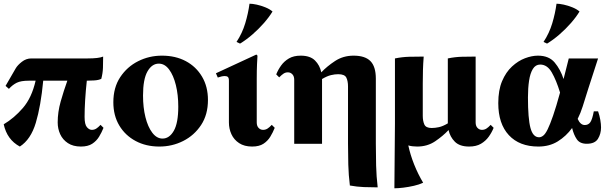

<svg xmlns="http://www.w3.org/2000/svg" viewBox="-20 -775 3281 1035"><path d="M87 15Q18 -22 0 -105Q56 -138 103.5 -193Q151 -248 172 -340H135Q93 -340 70.5 -329Q48 -318 28 -296L10 -312L65 -407Q75 -424 98 -442Q121 -460 149 -460H453Q512 -460 536 -470Q536 -440 535 -410Q534 -380 526 -350Q512 -343 488.5 -341.5Q465 -340 448 -340Q442 -285 439 -236Q436 -187 436 -145Q436 -104 448.5 -89.5Q461 -75 475 -75Q488 -75 498.5 -81.5Q509 -88 522 -102L538 -86Q528 -61 514 -38Q500 -15 477 0Q454 15 416 15Q374 15 346 -3.5Q318 -22 304.5 -51.5Q291 -81 291 -115Q291 -171 307 -227.5Q323 -284 343 -340H213Q200 -203 173 -113Q146 -23 87 15Z M853 -475Q926 -475 981.5 -445.5Q1037 -416 1069 -362Q1101 -308 1101 -236Q1101 -157 1064 -101Q1027 -45 967.5 -15Q908 15 839 15Q767 15 711 -15Q655 -45 623 -98.5Q591 -152 591 -224Q591 -303 628 -359Q665 -415 724.5 -445Q784 -475 853 -475ZM856 -28Q893 -28 917 -70Q941 -112 941 -200Q941 -264 928 -316.5Q915 -369 891.5 -400.5Q868 -432 836 -432Q799 -432 775 -390Q751 -348 751 -260Q751 -196 764 -143.5Q777 -91 801 -59.5Q825 -28 856 -28Z M1445 -102 1461 -86Q1451 -61 1437 -38Q1423 -15 1400 0Q1377 15 1339 15Q1297 15 1269 -3.5Q1241 -22 1227.5 -51.5Q1214 -81 1214 -115V-340Q1214 -355 1208.5 -360Q1203 -365 1192 -365Q1184 -365 1174.5 -363Q1165 -361 1154 -357L1144 -380L1362 -481L1368 -475Q1367 -460 1365.5 -428.5Q1364 -397 1364 -349V-115Q1364 -96 1374 -85.5Q1384 -75 1398 -75Q1411 -75 1421.5 -81.5Q1432 -88 1445 -102ZM1325 -755Q1341 -755 1364 -750Q1387 -745 1410.5 -735.5Q1434 -726 1449 -713Q1431 -683 1402 -650Q1373 -617 1340 -588.5Q1307 -560 1274 -540L1255 -549Q1286 -596 1302 -649.5Q1318 -703 1325 -755Z M1566 0V-345Q1566 -364 1556 -374.5Q1546 -385 1532 -385Q1519 -385 1509 -378.5Q1499 -372 1485 -358L1469 -374Q1479 -399 1495.5 -422Q1512 -445 1537.5 -460Q1563 -475 1601 -475Q1652 -475 1678 -449Q1704 -423 1712 -385Q1742 -417 1786 -446Q1830 -475 1886 -475Q1948 -475 1977 -445.5Q2006 -416 2006 -351V-1Q2006 58 2007.5 117Q2009 176 2016 235Q1979 235 1941.5 233.5Q1904 232 1866 225Q1859 169 1857.5 112Q1856 55 1856 -1V-309Q1856 -338 1847 -356.5Q1838 -375 1803 -375Q1785 -375 1764 -370Q1743 -365 1716 -349V-345V0Z M2229 15Q2202 15 2181 9Q2192 60 2212.5 111.5Q2233 163 2261 210Q2240 220 2211.5 226.5Q2183 233 2155 236.5Q2127 240 2106 240L2109 -109V-460Q2148 -468 2186.5 -469Q2225 -470 2264 -470Q2261 -432 2260 -397.5Q2259 -363 2259 -325V-151Q2259 -123 2267.5 -104Q2276 -85 2307 -85Q2325 -85 2346 -89.5Q2367 -94 2394 -110V-115V-460Q2432 -468 2469.5 -469Q2507 -470 2544 -470V-115Q2544 -96 2554 -85.5Q2564 -75 2578 -75Q2591 -75 2601.5 -81.5Q2612 -88 2625 -102L2641 -86Q2631 -61 2614.5 -38Q2598 -15 2572.5 0Q2547 15 2509 15Q2458 15 2432 -11Q2406 -37 2398 -74Q2368 -42 2326 -13.5Q2284 15 2229 15Z M3143 0Q3106 0 3089.5 -24Q3073 -48 3064 -85Q3032 -41 2987 -13Q2942 15 2882 15Q2780 15 2723 -46.5Q2666 -108 2666 -219Q2666 -289 2686.5 -337.5Q2707 -386 2740 -416.5Q2773 -447 2810 -461Q2847 -475 2880 -475Q2939 -475 2970 -438Q3001 -401 3018 -349Q3031 -399 3046 -460H3204Q3174 -369 3151.5 -298Q3129 -227 3121 -201Q3110 -166 3094 -134Q3109 -101 3132 -101Q3152 -101 3162.5 -116.5Q3173 -132 3181 -175H3204Q3212 -152 3216 -129Q3220 -106 3220 -88Q3220 -54 3203.5 -27Q3187 0 3143 0ZM2826 -250Q2826 -136 2839.5 -85.5Q2853 -35 2886 -35Q2897 -35 2908.5 -44Q2920 -53 2932.5 -78.5Q2945 -104 2961.5 -151.5Q2978 -199 2999 -276Q2979 -342 2954.5 -384.5Q2930 -427 2892 -427Q2867 -427 2852.5 -403.5Q2838 -380 2832 -340Q2826 -300 2826 -250ZM2980 -755Q2996 -755 3019 -750Q3042 -745 3065.5 -735.5Q3089 -726 3104 -713Q3086 -683 3057 -650Q3028 -617 2995 -588.5Q2962 -560 2929 -540L2910 -549Q2941 -596 2957 -649.5Q2973 -703 2980 -755Z"/></svg>

Font: Bona Nova
Style: Bold
Weight: 700
Designer: Mateusz Machalski
Foundry: Capitalics
Version: Version 4.001; ttfautohint (v1.8.3)